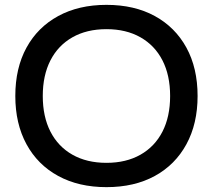

<svg xmlns="http://www.w3.org/2000/svg" viewBox="-20 -760 876 790"><path d="M418 10Q304 10 219.5 -36Q135 -82 89 -166.5Q43 -251 43 -365Q43 -480 89 -564Q135 -648 219.5 -694Q304 -740 418 -740Q533 -740 617 -694Q701 -648 747 -564Q793 -480 793 -365Q793 -251 747 -166.5Q701 -82 617 -36Q533 10 418 10ZM418 -90Q499 -90 558 -123.5Q617 -157 648.5 -218.5Q680 -280 680 -365Q680 -450 648.5 -511.5Q617 -573 558 -606.5Q499 -640 418 -640Q337 -640 278 -606.5Q219 -573 187.5 -511.5Q156 -450 156 -365Q156 -280 187.5 -218.5Q219 -157 278 -123.5Q337 -90 418 -90Z"/></svg>

Font: M PLUS 2 Thin Medium
Style: Regular
Weight: 500
Version: Version 1.001